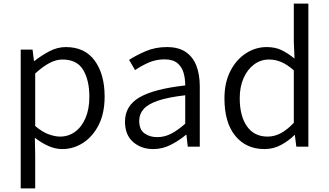

<svg xmlns="http://www.w3.org/2000/svg" viewBox="-20 -816 1830 1068"><path d="M95.2 231.9V-540H161.1L168.9 -477.1H171.9Q209.5 -506.8 254.2 -530.5Q298.8 -554.2 346.2 -554.2Q451.7 -554.2 506.8 -478.8Q562 -403.3 562 -278.8Q562 -186.5 529.1 -121.3Q496.1 -56.2 442.4 -21.5Q388.7 13.2 326.2 13.2Q288.6 13.2 250.5 -3.4Q212.4 -20 173.8 -49.8L175.8 44.9V231.9ZM314 -56.2Q360.8 -56.2 397.7 -83Q434.6 -109.9 455.8 -159.7Q477.1 -209.5 477.1 -277.8Q477.1 -369.6 442.6 -427.2Q408.2 -484.9 327.1 -484.9Q292 -484.9 254.6 -465.1Q217.3 -445.3 175.8 -407.2V-115.2Q214.4 -82 250.2 -69.1Q286.1 -56.2 314 -56.2Z M832 13.2Q765.6 13.2 720.5 -26.1Q675.3 -65.4 675.3 -139.2Q675.3 -227.5 755.9 -274.4Q836.4 -321.3 1010.3 -340.8Q1010.7 -377.4 1001.2 -410.6Q991.7 -443.8 966.8 -464.8Q941.9 -485.8 895 -485.8Q846.7 -485.8 804.4 -466.8Q762.2 -447.8 731.4 -425.8L698.2 -482.9Q733.4 -506.3 788.1 -530.3Q842.8 -554.2 908.2 -554.2Q973.6 -554.2 1013.9 -526.4Q1054.2 -498.5 1072.8 -449.2Q1091.3 -399.9 1091.3 -335V0H1024.4L1017.1 -65.9H1014.2Q975.1 -33.2 929.2 -10Q883.3 13.2 832 13.2ZM854 -53.2Q895.5 -53.2 932.1 -72.3Q968.8 -91.3 1010.3 -127.9V-286.1Q914.6 -274.9 858.6 -255.9Q802.7 -236.8 778.6 -209Q754.4 -181.2 754.4 -144Q754.4 -95.2 783.7 -74.2Q813 -53.2 854 -53.2Z M1451.2 13.2Q1349.1 13.2 1288.8 -60.3Q1228.5 -133.8 1228.5 -269Q1228.5 -356.4 1261.2 -420.4Q1293.9 -484.4 1347.7 -519.3Q1401.4 -554.2 1463.4 -554.2Q1511.2 -554.2 1546.4 -537.1Q1581.5 -520 1618.2 -490.2L1614.3 -584V-795.9H1695.3V0H1628.4L1620.1 -64.9H1618.2Q1585.9 -32.7 1543.5 -9.8Q1501 13.2 1451.2 13.2ZM1468.3 -56.2Q1507.3 -56.2 1542.7 -75.4Q1578.1 -94.7 1614.3 -132.8V-424.8Q1577.6 -457 1544.7 -470.9Q1511.7 -484.9 1476.1 -484.9Q1430.2 -484.9 1393.3 -457.5Q1356.4 -430.2 1335 -381.6Q1313.5 -333 1313.5 -270Q1313.5 -170.4 1353.8 -113.3Q1394 -56.2 1468.3 -56.2Z"/></svg>

Font: `nÑOS CN Normal
Style: Regular
Weight: 350
Designer: Ryoko NISHIZUKA ?XZm?[P (kana & ideographs); Paul D. Hunt (Latin, Greek & Cyrillic); Wenlong ZHANG _ e??? (bopomofo); Sa
Foundry: Adobe Systems Incorporated
Version: Version 1.004 June 21, 2023